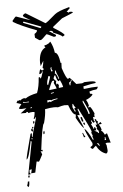

<svg xmlns="http://www.w3.org/2000/svg" viewBox="-60 -886 637 996"><g transform="rotate(-5 258.0 -388.5)"><path d="M216.8 -519.5 224.6 -520.5 223.6 -524.4Q218.8 -531.2 218.8 -535.2Q221.7 -536.1 221.7 -539.1V-540L213.9 -539.1ZM181.6 -748 185.5 -752.9V-755.9L97.7 -789.1L93.8 -788.1V-783.2ZM430.7 -112.3 433.6 -114.3V-118.2Q429.7 -123 427.7 -127.9L419.9 -127Q429.7 -118.2 430.7 -112.3ZM469.7 -140.6 466.8 -156.2H462.9L463.9 -152.3Q463.9 -146.5 461.9 -140.6ZM85.9 -176.8 89.8 -177.7 88.9 -184.6 85 -183.6ZM321.3 -300.8 325.2 -301.8V-305.7Q320.3 -310.5 319.3 -318.4L327.1 -320.3Q316.4 -335 315.4 -341.8H311.5L310.5 -325.2ZM390.6 -282.2 397.5 -284.2Q395.5 -300.8 369.1 -353.5H365.2L366.2 -345.7Q388.7 -296.9 390.6 -282.2ZM93.8 -337.9 101.6 -339.8 100.6 -343.8 92.8 -341.8ZM184.6 -359.4Q192.4 -364.3 195.3 -364.3Q200.2 -364.3 200.2 -361.3Q215.8 -371.1 237.3 -374L236.3 -377.9Q206.1 -374 206.1 -370.1L198.2 -373L182.6 -371.1ZM87.9 -370.1V-374L73.2 -373Q63.5 -373 60.5 -375Q56.6 -374 56.6 -370.1ZM206.1 -404.3 220.7 -407.2V-411.1L205.1 -408.2ZM310.5 -439.5V-442.4Q310.5 -451.2 318.4 -463.9Q318.4 -467.8 314.5 -467.8V-465.8Q314.5 -456.1 303.7 -454.1L306.6 -439.5ZM199.2 -423.8 237.3 -428.7Q237.3 -432.6 224.6 -459Q227.5 -464.8 227.5 -468.8V-470.7Q223.6 -470.7 219.2 -470.2Q214.8 -469.7 198.2 -427.7ZM249 -430.7 271.5 -433.6Q268.6 -450.2 257.8 -471.7L252 -465.8Q243.2 -465.8 235.4 -499Q230.5 -497.1 225.6 -482.4Q233.4 -468.8 239.3 -468.8L236.3 -460.9L238.3 -449.2L246.1 -454.1Q247.1 -446.3 251 -446.3Q249 -442.4 249 -437.5ZM195.3 -451.2Q209 -489.3 209 -494.1L200.2 -497.1Q190.4 -470.7 190.4 -457Q190.4 -451.2 193.4 -451.2ZM251 -477.5 254.9 -478.5 252 -489.3Q241.2 -512.7 240.2 -522.5H236.3V-518.6Q236.3 -511.7 234.4 -506.8Q243.2 -506.8 251 -477.5ZM214.8 -665V-664.1L225.6 -673.8Q240.2 -647.5 244.1 -614.3Q261.7 -614.3 269.5 -558.6L273.4 -559.6L272.5 -532.2Q292 -473.6 300.8 -473.6L308.6 -478.5Q316.4 -472.7 340.8 -443.4L371.1 -444.3Q376 -445.3 382.8 -449.2L412.1 -450.2Q441.4 -450.2 442.4 -442.4Q439.5 -442.4 439.5 -439.5Q423.8 -438.5 377 -427.7L376 -424.8L377 -421.9L376 -416Q378.9 -416 379.9 -414.1Q419.9 -419.9 450.2 -419.9Q450.2 -412.1 442.4 -406.2Q424.8 -405.3 405.3 -398.4L407.2 -386.7Q418.9 -386.7 419.9 -380.9Q407.2 -365.2 383.8 -356.4Q392.6 -344.7 396.5 -323.2H392.6L393.6 -315.4L401.4 -319.3Q410.2 -310.5 421.9 -283.2Q419.9 -279.3 419.9 -272.5L420.9 -263.7L412.1 -265.6L415 -246.1L419.9 -240.2L413.1 -234.4Q404.3 -243.2 403.3 -249Q399.4 -249 399.4 -245.1Q404.3 -238.3 405.3 -233.4L398.4 -229.5Q409.2 -210.9 409.2 -204.1H413.1V-211.9Q420.9 -210.9 421.4 -205.1Q421.9 -199.2 422.9 -193.4L414.1 -196.3L415 -192.4Q431.6 -185.5 432.6 -179.7H436.5L435.5 -191.4L425.8 -202.1Q425.8 -206.1 428.7 -207Q423.8 -214.8 421.9 -225.6L430.7 -222.7L418.9 -252L426.8 -252.9Q427.7 -241.2 435.5 -241.2Q433.6 -234.4 433.6 -226.6L437.5 -227.5L448.2 -236.3Q452.1 -231.4 454.1 -225.6L438.5 -223.6Q448.2 -210.9 451.2 -194.3Q448.2 -193.4 448.2 -190.4V-189.5Q455.1 -189.5 465.8 -168L473.6 -173.8H477.5L492.2 -125L471.7 -126L464.8 -122.1L469.7 -114.3L472.7 -86.9Q472.7 -73.2 463.9 -70.3Q432.6 -80.1 414.1 -115.2Q410.2 -113.3 397.5 -100.6Q390.6 -100.6 384.8 -110.4Q397.5 -117.2 397.5 -122.1V-130.9Q365.2 -189.5 362.3 -209Q379.9 -194.3 401.4 -147.5H405.3Q404.3 -156.2 400.4 -163.1L402.3 -170.9Q397.5 -176.8 396.5 -186.5Q396.5 -189.5 399.4 -190.4Q392.6 -211.9 339.8 -314.5H335.9L336.9 -306.6Q340.8 -302.7 344.7 -280.3Q337.9 -282.2 332 -282.2Q333 -278.3 361.3 -212.9Q353.5 -212.9 322.3 -268.6Q324.2 -275.4 324.2 -286.1Q307.6 -286.1 289.1 -337.9L269.5 -338.9Q257.8 -337.9 235.4 -331.1Q228.5 -333 214.8 -333Q198.2 -333 168 -327.1Q168 -297.9 156.2 -254.9Q146.5 -253.9 129.9 -118.2H136.7V-110.4Q130.9 -110.4 126 -113.3L132.8 -94.7Q115.2 -59.6 112.3 -58.6Q106.4 -60.5 100.6 -60.5L88.9 -3.9L67.4 -2L72.3 -22.5L60.5 -20.5Q60.5 -8.8 58.6 -8.8L63.5 -1V2.9L51.8 3.9L84 -165Q83 -168.9 79.1 -168.9Q62.5 -77.1 49.8 -75.2Q49.8 -86.9 82 -207L88.9 -209Q88.9 -197.3 87.9 -192.4Q87.9 -189.5 91.8 -189.5Q91.8 -202.1 117.2 -286.1Q116.2 -290 112.3 -290L113.3 -283.2L105.5 -282.2V-285.2Q112.3 -300.8 112.3 -317.4L102.5 -318.4Q90.8 -318.4 80.1 -314.5Q79.1 -321.3 73.2 -321.3Q68.4 -320.3 68.4 -316.4H40L72.3 -340.8Q57.6 -338.9 48.8 -338.9Q34.2 -338.9 33.2 -343.8L47.9 -364.3L27.3 -371.1Q23.4 -371.1 23.4 -372.1Q23.4 -375 31.2 -385.7V-381.8L40 -385.7Q43 -385.7 43 -382.8Q54.7 -392.6 65.4 -393.6L73.2 -391.6Q90.8 -405.3 133.8 -414.1Q146.5 -446.3 149.4 -494.1L156.2 -495.1L158.2 -487.3Q163.1 -488.3 172.9 -521.5Q172.9 -524.4 168.9 -524.4Q168.9 -512.7 155.3 -510.7L154.3 -514.6Q158.2 -534.2 163.1 -536.1Q166 -529.3 170.9 -529.3Q178.7 -529.3 178.7 -535.2Q178.7 -541 173.8 -541Q180.7 -568.4 180.7 -578.1L165 -551.8L163.1 -569.3Q163.1 -629.9 198.2 -646.5Q192.4 -652.3 192.4 -656.2Q207 -659.2 214.8 -665ZM177.7 -686.5H169.9L148.4 -701.2L147.5 -720.7Q162.1 -729.5 162.1 -738.3Q77.1 -770.5 41 -793L40 -798.8Q55.7 -819.3 59.6 -819.3Q129.9 -793.9 133.8 -793.9Q95.7 -814.5 95.7 -819.3Q95.7 -825.2 107.4 -831.1H111.3L209 -771.5Q215.8 -772.5 262.7 -813.5Q280.3 -828.1 337.9 -843.8L341.8 -838.9L323.2 -820.3Q331.1 -820.3 331.1 -815.4L339.8 -819.3Q355.5 -819.3 355.5 -814.5Q355.5 -812.5 296.9 -789.1L247.1 -749V-744.1Q301.8 -710.9 302.7 -701.2Q293 -694.3 291 -694.3Q291 -700.2 245.1 -718.8Q244.1 -729.5 231.4 -729.5L223.6 -728.5L257.8 -706.1V-702.1Q257.8 -697.3 246.1 -697.3Q213.9 -713.9 209 -713.9Q183.6 -687.5 177.7 -686.5ZM45.9 67.4 41 59.6Q45.9 47.9 45.9 42V40L53.7 38.1Q53.7 66.4 45.9 67.4ZM50.8 18.6V14.6Q50.8 7.8 56.6 6.8L58.6 17.6ZM356.4 -164.1 349.6 -187.5H353.5Q354.5 -180.7 364.3 -166ZM368.2 -228.5H367.2Q360.4 -228.5 358.4 -239.3L366.2 -240.2ZM149.4 -198.2 148.4 -204.1Q148.4 -213.9 154.3 -215.8L155.3 -205.1Q155.3 -200.2 149.4 -198.2ZM353.5 -246.1 346.7 -268.6 354.5 -270.5 361.3 -247.1ZM96.7 -217.8H94.7Q88.9 -217.8 86.9 -224.6Q86.9 -232.4 93.8 -233.4ZM93.8 -233.4 92.8 -241.2H99.6V-239.3Q99.6 -233.4 93.8 -233.4ZM101.6 -256.8 99.6 -268.6 106.4 -270.5 107.4 -265.6Q107.4 -258.8 101.6 -256.8Z"/></g></svg>

Font: Blackcraft
Style: Regular
Weight: 400
Designer: GGBotNet
Foundry: GGBotNet
Version: 1.00